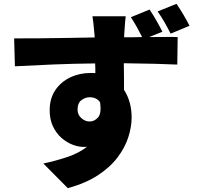

<svg xmlns="http://www.w3.org/2000/svg" viewBox="-20 -883 1040 1005"><path d="M386 -309Q386 -282 406 -264.5Q426 -247 449 -247Q474 -247 493 -268Q512 -289 504 -347Q486 -374 449 -374Q427 -374 406.5 -359Q386 -344 386 -309ZM763 -833Q782 -805 799.5 -774Q817 -743 830 -717L761 -689Q807 -689 847 -689.5Q887 -690 910 -689L908 -545Q863 -547 793 -549Q723 -551 628 -552Q629 -517 629 -481Q629 -445 629 -413Q669 -351 669 -268Q669 -220 652 -166Q635 -112 596 -60Q557 -8 493 34Q429 76 335 102L207 -27Q272 -41 332 -61Q392 -81 436 -115Q432 -114 427.5 -114Q423 -114 418 -114Q390 -114 359 -126Q328 -138 301 -162Q274 -186 257 -222Q240 -258 240 -306Q240 -367 269 -410.5Q298 -454 347 -477.5Q396 -501 454 -501Q461 -501 467 -501Q473 -501 479 -500Q479 -513 479 -525.5Q479 -538 478 -551Q366 -550 258 -545.5Q150 -541 58 -536L54 -682Q112 -682 185.5 -682.5Q259 -683 335.5 -684.5Q412 -686 476 -687Q475 -690 475 -693Q475 -696 475 -698Q472 -734 469 -760.5Q466 -787 464 -798H638Q637 -789 635 -768.5Q633 -748 632 -728Q631 -708 630 -699Q630 -697 630 -694Q630 -691 630 -688Q651 -688 675 -688Q699 -688 724 -689Q711 -715 696.5 -741Q682 -767 665 -793ZM904 -863Q923 -835 941 -804.5Q959 -774 972 -748L873 -707Q858 -737 841.5 -766Q825 -795 805 -823Z"/></svg>

Font: Source Han Sans CN Heavy
Style: Regular
Weight: 900
Designer: Ryoko NISHIZUKA 西塚涼子 (kana, bopomofo & ideographs); Paul D. Hunt (Latin, Greek & Cyrillic); Sandoll Communications 산돌커뮤니
Foundry: Adobe
Version: Version 2.000;hotconv 1.0.107;makeotfexe 2.5.65593